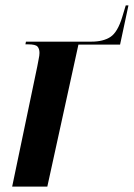

<svg xmlns="http://www.w3.org/2000/svg" viewBox="-20 -690 495 710"><path d="M118 -445Q120 -458 123 -471.5Q126 -485 126 -494Q126 -510 118.5 -518Q111 -526 84 -526H74L76 -536H318Q362 -536 388.5 -553.5Q415 -571 432 -627L445 -670H455L424 -525H270L155 0H25Z"/></svg>

Font: Noto Serif Display ExtraCondensed
Style: Bold Italic
Weight: 700
Width: 2
Italic angle: -12°
Designer: Monotype Design Team
Foundry: Monotype Imaging Inc.
Version: Version 2.009